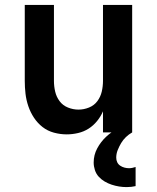

<svg xmlns="http://www.w3.org/2000/svg" viewBox="-20 -540 640 783"><path d="M252 8Q226 8 200 1Q174 -6 153.5 -22Q133 -38 118.5 -60Q104 -82 95.5 -107Q87 -132 84 -158Q81 -184 81 -210V-520H200V-210Q200 -188 205 -166.5Q210 -145 223 -127.5Q236 -110 257 -101.5Q278 -93 300 -93Q322 -93 343 -101.5Q364 -110 377 -127.5Q390 -145 395 -166.5Q400 -188 400 -210V-520H519V0H400V-86Q391 -65 376 -46.5Q361 -28 341.5 -15.5Q322 -3 298.5 2.5Q275 8 252 8ZM496 223Q481 223 465.5 220.5Q450 218 435 213Q420 208 406.5 200Q393 192 382.5 180.5Q372 169 367 153.5Q362 138 362 123Q362 92 376.5 65Q391 38 413 17.5Q435 -3 462.5 -17Q490 -31 519 -38V0Q505 8 493.5 19Q482 30 474 43.5Q466 57 460 72Q454 87 454 103Q454 113 458 121.5Q462 130 470 135.5Q478 141 487.5 143.5Q497 146 506 146Q513 146 520 144.5Q527 143 533 141V219Q524 221 515 222Q506 223 496 223Z"/></svg>

Font: Iosevka Book
Style: Bold
Weight: 700
Designer: Belleve Invis
Foundry: Belleve Invis
Version: Version 28.0.7; ttfautohint (v1.8.3)